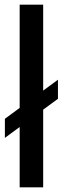

<svg xmlns="http://www.w3.org/2000/svg" viewBox="-20 -805 278 825"><path d="M1 -212.5 229 -380.5V-462.5L1 -294.5ZM64.5 0H165.5V-785H64.5Z"/></svg>

Font: Anybody UltraCondensed Thin
Style: Regular
Weight: 400
Version: Version 1.111